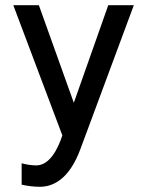

<svg xmlns="http://www.w3.org/2000/svg" viewBox="-20 -519 564 736"><path d="M395 -499 263 -125 129 -499H31L219 0C201 55 169 115 119 115C101 115 82 112 63 107V189C86 194 110 197 133 197C180 197 244 172 288 53L493 -499Z"/></svg>

Font: Maven Pro
Style: Medium
Weight: 500
Designer: Joe Prince
Foundry: Joe Prince
Version: Version 1.003